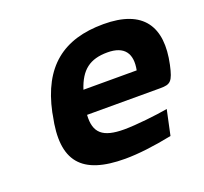

<svg xmlns="http://www.w3.org/2000/svg" viewBox="-96 -621 788 742"><g transform="rotate(-20 297.5 -250.0)"><path d="M586 -273C618 -422 561 -509 398 -509C232 -509 133 -431 96 -256L94 -244C56 -66 122 9 300 9C353 9 420 1 494 -14L516 -117C471 -109 385 -99 335 -99C248 -99 214 -127 219 -201H520C562 -201 572 -209 586 -273ZM239 -297C263 -371 303 -401 375 -401C445 -401 471 -363 458 -297Z"/></g></svg>

Font: LT Wave Text Bold Italic
Style: Regular
Weight: 700
Designer: Daniel Lyons
Version: Version 2.5 (Glyphs App)